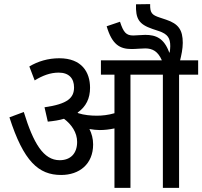

<svg xmlns="http://www.w3.org/2000/svg" viewBox="-20 -916 986 936"><path d="M434 -212C434 -240 427 -265 416 -287C434 -284 451 -282 466 -282C491 -282 514 -285 538 -290V0H616V-552H774V0H853V-552H946V-622H858C864 -646 871 -678 871 -707C871 -770 850 -800 790 -820L760 -830C720 -843 711 -853 712 -896L643 -895C641 -825 656 -798 723 -775L753 -765C799 -750 810 -729 810 -691C810 -682 809 -671 807 -660H805C780 -729 741 -746 688 -746C670 -746 645 -743 630 -743C595 -743 582 -758 565 -810L500 -788C526 -699 564 -677 621 -677C644 -677 667 -680 688 -680C723 -680 750 -666 769 -622H472V-552H538V-364C507 -355 478 -352 452 -352C423 -352 390 -355 362 -364C360 -365 359 -366 358 -367C400 -396 419 -437 419 -488C419 -565 378 -632 269 -632C214 -632 165 -617 123 -592L149 -524C188 -548 226 -562 266 -562C316 -562 341 -534 341 -490C341 -439 310 -409 197 -393L213 -323C243 -326 269 -330 292 -337C329 -309 356 -270 356 -224C356 -168 324 -135 271 -135C192 -135 143 -217 96 -370L26 -344C95 -129 168 -63 278 -63C367 -63 434 -116 434 -212Z"/></svg>

Font: Noto Sans Devanagari SemiCondensed
Style: Regular
Weight: 400
Width: 4
Designer: Jelle Bosma - Monotype Design Team
Foundry: Monotype Imaging Inc.
Version: Version 2.004